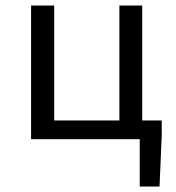

<svg xmlns="http://www.w3.org/2000/svg" viewBox="-20 -506 640 698"><path d="M93 0V-486H177V-68H414V-486H497V0ZM488 172V0H450V-68H568V-15L560 172Z"/></svg>

Font: Source Code Variable
Style: Regular
Weight: 400
Monospace: yes
Designer: Paul D. Hunt, Teo Tuominen
Foundry: Adobe Systems Incorporated
Version: Version 1.010;hotconv 1.0.106;makeotfexe 2.5.65593